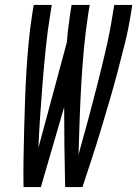

<svg xmlns="http://www.w3.org/2000/svg" viewBox="-20 -755 554 775"><path d="M75 0Q74 -58 75 -116Q76 -174 77.5 -232Q79 -290 81 -348Q83 -406 86.5 -464.5Q90 -523 95.5 -581.5Q101 -640 110 -698L116 -735H189L183 -698Q172 -631 165 -563Q158 -495 152.5 -427.5Q147 -360 142.5 -293Q138 -226 135 -158L250 -585Q252 -613 255.5 -641.5Q259 -670 263 -698L269 -735H342L336 -698Q325 -627 318.5 -556Q312 -485 308 -414Q304 -343 301.5 -272.5Q299 -202 297 -131Q317 -202 336 -272.5Q355 -343 373 -414Q391 -485 407.5 -556Q424 -627 435 -698L441 -735H514L508 -698Q499 -640 484.5 -581.5Q470 -523 454.5 -464.5Q439 -406 422 -348Q405 -290 387.5 -232Q370 -174 351 -116Q332 -58 313 0H243Q241 -80 240 -161Q239 -242 239 -323L145 0Z"/></svg>

Font: Iosevka
Style: Italic
Weight: 400
Italic angle: -9°
Monospace: yes
Designer: Belleve Invis
Foundry: Belleve Invis
Version: Version 32.5.0; ttfautohint (v1.8.4)